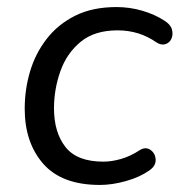

<svg xmlns="http://www.w3.org/2000/svg" viewBox="-20 -515 513 544"><path d="M263 9Q155 9 102.5 -51Q50 -111 50 -207Q50 -261 65 -312Q80 -363 112 -404.5Q144 -446 193 -470.5Q242 -495 310 -495Q348 -495 383.5 -484.5Q419 -474 445 -457Q463 -446 467 -432Q471 -418 466 -406Q461 -394 449 -390Q437 -386 423 -395Q375 -429 313 -429Q248 -429 208.5 -396.5Q169 -364 151 -313Q133 -262 133 -208Q133 -140 165.5 -98.5Q198 -57 273 -57Q296 -57 322.5 -64.5Q349 -72 375 -89Q392 -100 406 -90.5Q420 -81 421 -63Q422 -45 403 -32Q376 -13 337 -2Q298 9 263 9Z"/></svg>

Font: Nunito
Style: Italic
Weight: 400
Italic angle: -9°
Designer: Vernon Adams
Foundry: Vernon Adams
Version: Version 3.601; ttfautohint (v1.8.2.53-6de2)